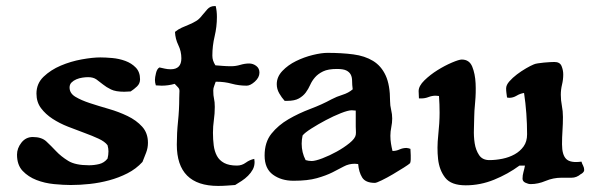

<svg xmlns="http://www.w3.org/2000/svg" viewBox="-20 -602 1960 632"><path d="M310 -413Q327 -413 349.5 -411Q372 -409 392.5 -401.5Q413 -394 427 -379.5Q441 -365 441 -341Q441 -327 431 -317.5Q421 -308 410 -301L389 -300Q361 -300 345.5 -307.5Q330 -315 319 -324Q308 -333 297.5 -340.5Q287 -348 270 -348Q262 -348 251.5 -346.5Q241 -345 231.5 -341Q222 -337 215.5 -330.5Q209 -324 209 -314Q209 -295 228 -283.5Q247 -272 276 -262.5Q305 -253 338 -243.5Q371 -234 400 -220Q429 -206 448 -185Q467 -164 467 -132Q467 -115 461 -99.5Q455 -84 449 -69Q428 -46 399.5 -31.5Q371 -17 339.5 -8.5Q308 0 275.5 3.5Q243 7 213 7Q189 7 158 4Q127 1 100 -9.5Q73 -20 54.5 -39.5Q36 -59 36 -93Q36 -114 50.5 -132.5Q65 -151 88 -151Q117 -151 132.5 -136.5Q148 -122 164.5 -104.5Q181 -87 204.5 -72.5Q228 -58 273 -58Q290 -58 306.5 -62Q323 -66 334 -80Q337 -92 337 -104Q337 -113 334 -124Q325 -136 304.5 -145.5Q284 -155 258 -164.5Q232 -174 204 -185Q176 -196 153 -211Q130 -226 115 -246Q100 -266 100 -294Q100 -327 123.5 -349.5Q147 -372 180 -386Q213 -400 249 -406.5Q285 -413 310 -413Z M686 -582H690Q694 -566 694 -546Q694 -514 686.5 -482.5Q679 -451 679 -419Q679 -410 681.5 -402.5Q684 -395 689 -387Q702 -386 714.5 -385Q727 -384 741 -384Q756 -384 771 -388.5Q786 -393 800 -393Q813 -393 823.5 -385Q834 -377 834 -363Q834 -347 819 -333.5Q804 -320 792 -320Q766 -320 742.5 -326.5Q719 -333 693 -333H690Q688 -326 685 -319Q682 -312 682 -304Q682 -287 684.5 -277Q687 -267 687 -250Q687 -228 684 -207Q681 -186 681 -165Q681 -143 683.5 -123.5Q686 -104 694 -89Q702 -74 718 -65.5Q734 -57 760 -57Q776 -57 789 -66.5Q802 -76 817 -79L818 -69Q818 -55 812 -44Q806 -33 796.5 -23.5Q787 -14 775.5 -6.5Q764 1 754 7Q740 8 726 9Q712 10 698 10Q562 10 562 -126Q562 -164 566 -202.5Q570 -241 570 -279Q570 -290 570.5 -296Q571 -302 570.5 -306Q570 -310 566.5 -314Q563 -318 555 -326Q534 -320 512 -320L493 -321Q490 -330 490 -339Q490 -347 493.5 -361.5Q497 -376 505 -380Q514 -378 523 -376Q532 -374 542 -374Q577 -374 577 -410Q577 -433 567 -453.5Q557 -474 556 -497Q567 -506 578.5 -511Q590 -516 602 -521Q614 -526 625 -532.5Q636 -539 645 -551Q653 -561 662.5 -571.5Q672 -582 686 -582Z M1058 -428Q1105 -428 1143 -423Q1181 -418 1208 -401.5Q1235 -385 1249.5 -353.5Q1264 -322 1264 -269Q1264 -255 1267.5 -240.5Q1271 -226 1271 -212Q1271 -198 1268 -183.5Q1265 -169 1265 -155Q1265 -142 1267 -129.5Q1269 -117 1272 -105Q1284 -105 1295 -110Q1306 -115 1318 -115Q1321 -115 1324.5 -114Q1328 -113 1331 -112L1332 -91Q1332 -84 1332 -77.5Q1332 -71 1330 -65Q1326 -61 1309.5 -50.5Q1293 -40 1273.5 -28.5Q1254 -17 1236.5 -8.5Q1219 0 1214 0Q1183 0 1172 -18Q1161 -36 1159 -62L1148 -63Q1128 -63 1111.5 -54Q1095 -45 1074 -34.5Q1053 -24 1023 -15.5Q993 -7 946 -7Q906 -7 878.5 -27Q851 -47 851 -90Q851 -134 873.5 -162Q896 -190 929.5 -209.5Q963 -229 1001.5 -243.5Q1040 -258 1071 -275Q1088 -284 1107.5 -290Q1127 -296 1141 -308Q1139 -323 1139 -335.5Q1139 -348 1134.5 -356.5Q1130 -365 1120 -370Q1110 -375 1089 -375Q1060 -375 1043.5 -367Q1027 -359 1017 -347.5Q1007 -336 1001 -322.5Q995 -309 986.5 -297.5Q978 -286 964 -278Q950 -270 925 -270H917Q907 -281 899 -295Q891 -309 891 -325Q891 -349 909.5 -368.5Q928 -388 954.5 -401Q981 -414 1009.5 -421Q1038 -428 1058 -428ZM976 -156Q973 -142 973 -129Q973 -100 986 -75Q996 -72 1006 -72Q1018 -72 1041.5 -81Q1065 -90 1088.5 -103Q1112 -116 1130.5 -131Q1149 -146 1151 -158Q1152 -165 1151.5 -171.5Q1151 -178 1151 -185V-238L1138 -239Q1126 -239 1102 -229.5Q1078 -220 1052.5 -206.5Q1027 -193 1005 -179Q983 -165 976 -156Z M1500 -406Q1525 -406 1534.5 -382.5Q1544 -359 1545.5 -328Q1547 -297 1544 -265.5Q1541 -234 1541 -218Q1541 -202 1540 -177.5Q1539 -153 1542.5 -130.5Q1546 -108 1557 -91.5Q1568 -75 1591 -75Q1612 -75 1634 -79.5Q1656 -84 1674 -94Q1692 -104 1703.5 -120Q1715 -136 1715 -160Q1715 -194 1712.5 -228.5Q1710 -263 1705 -296Q1692 -294 1680.5 -287Q1669 -280 1656 -280L1649 -281Q1648 -289 1647 -296Q1646 -303 1646 -311Q1646 -322 1656.5 -334Q1667 -346 1681.5 -357Q1696 -368 1711.5 -377Q1727 -386 1737 -390Q1741 -392 1750.5 -393.5Q1760 -395 1770.5 -396Q1781 -397 1790.5 -397.5Q1800 -398 1805 -398Q1823 -398 1828.5 -384.5Q1834 -371 1834 -357Q1834 -340 1830 -323.5Q1826 -307 1826 -290Q1826 -272 1829.5 -254Q1833 -236 1833 -217Q1833 -194 1831.5 -172Q1830 -150 1830 -127Q1830 -92 1844 -78.5Q1858 -65 1894 -70Q1896 -63 1899.5 -56.5Q1903 -50 1903 -42Q1903 -38 1899 -34Q1895 -30 1892 -29Q1878 -17 1861.5 -17Q1845 -17 1828 -17Q1801 -17 1776 -6.5Q1751 4 1727 4Q1719 4 1709.5 -0.5Q1700 -5 1700 -14Q1700 -25 1703 -35.5Q1706 -46 1708 -57H1690Q1652 -29 1606.5 -10.5Q1561 8 1513 8Q1465 8 1445.5 -17Q1426 -42 1422 -78.5Q1418 -115 1422.5 -156.5Q1427 -198 1427 -231Q1427 -245 1426.5 -258.5Q1426 -272 1425 -286L1414 -287Q1402 -287 1390.5 -282.5Q1379 -278 1366 -278H1359L1358 -302Q1358 -319 1377 -337.5Q1396 -356 1420 -371Q1444 -386 1467.5 -396Q1491 -406 1500 -406Z"/></svg>

Font: CAT Altenglisch
Style: Regular
Weight: 400
Designer: Peter Wiegel
Foundry: Peter Wiegel, CAT Fonts
Version: Version 1.000